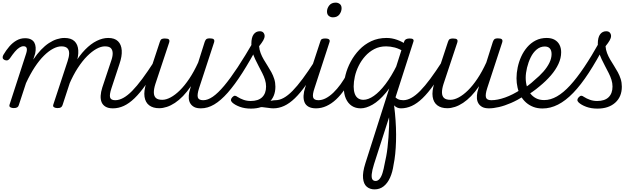

<svg xmlns="http://www.w3.org/2000/svg" viewBox="-25 -808 4893 1462"><path d="M79 15Q65 15 54 9Q43 3 48 -12L174 -400Q183 -428 178 -442Q173 -456 154 -456Q139 -456 122.5 -445.5Q106 -435 88.5 -414.5Q71 -394 50 -363Q42 -353 34.5 -349.5Q27 -346 13 -350Q-3 -357 -4.5 -367Q-6 -377 0 -389Q21 -425 46 -454Q71 -483 101 -500Q131 -517 166 -517Q193 -517 210.5 -508Q228 -499 236.5 -483.5Q245 -468 246.5 -447Q248 -426 243 -401L228 -354Q257 -397 287 -428.5Q317 -460 347.5 -480Q378 -500 408 -509.5Q438 -519 466 -519Q516 -519 542 -494.5Q568 -470 571 -425Q574 -380 554 -322L451 -7Q447 4 439 9.5Q431 15 412 15Q398 15 387 9Q376 3 381 -12L490 -343Q501 -376 501.5 -401Q502 -426 488 -440.5Q474 -455 442 -455Q413 -455 379 -437Q345 -419 309.5 -384Q274 -349 239.5 -296.5Q205 -244 173 -175L118 -7Q115 4 106 9.5Q97 15 79 15ZM834 17Q800 17 779 4.5Q758 -8 749 -29Q740 -50 741.5 -79Q743 -108 754 -142L821 -343Q833 -376 833 -401Q833 -426 820 -440.5Q807 -455 774 -455Q744 -455 709.5 -436Q675 -417 638.5 -380.5Q602 -344 567 -290Q532 -236 501 -164H470Q501 -252 540 -318.5Q579 -385 623 -430Q667 -475 712 -497Q757 -519 799 -519Q848 -519 873.5 -494Q899 -469 902 -424.5Q905 -380 885 -322L824 -137Q807 -86 813.5 -65.5Q820 -45 852 -45Q865 -45 869.5 -35.5Q874 -26 872 -14Q870 -2 860.5 7.5Q851 17 834 17Z M835 17Q822 17 816.5 7.5Q811 -2 813 -14Q815 -26 825 -35.5Q835 -45 853 -45Q882 -45 914 -62.5Q946 -80 981.5 -116Q1017 -152 1058.5 -208Q1100 -264 1149 -340Q1157 -352 1168 -350.5Q1179 -349 1185 -340.5Q1191 -332 1185 -320Q1132 -229 1086.5 -164.5Q1041 -100 999.5 -60Q958 -20 917.5 -1.5Q877 17 835 17Z M1187 16Q1140 16 1111 -6Q1082 -28 1075.5 -71Q1069 -114 1089 -177L1192 -489Q1197 -505 1205 -510Q1213 -515 1230 -515Q1254 -515 1261 -507.5Q1268 -500 1263 -484L1158 -168Q1146 -130 1146.5 -103Q1147 -76 1162 -62Q1177 -48 1211 -48Q1240 -48 1274.5 -66.5Q1309 -85 1345 -120.5Q1381 -156 1416.5 -209Q1452 -262 1484 -332L1534 -490Q1540 -506 1547.5 -511Q1555 -516 1572 -516Q1595 -516 1602.5 -508.5Q1610 -501 1605 -485L1491 -137Q1475 -87 1481.5 -66Q1488 -45 1522 -45Q1534 -45 1539.5 -35.5Q1545 -26 1543 -14Q1541 -2 1531.5 7.5Q1522 17 1505 17Q1473 17 1454 7Q1435 -3 1424.5 -20Q1414 -37 1412.5 -59Q1411 -81 1416 -106L1429 -152Q1399 -108 1368.5 -76.5Q1338 -45 1307 -24.5Q1276 -4 1245.5 6Q1215 16 1187 16Z M1505 17Q1490 17 1485 7.5Q1480 -2 1483.5 -14Q1487 -26 1497.5 -35.5Q1508 -45 1523 -45Q1557 -45 1596 -72Q1635 -99 1682 -155Q1729 -211 1785 -296Q1841 -381 1907 -495Q1914 -507 1926 -505Q1938 -503 1946 -493Q1954 -483 1946 -471Q1879 -345 1820.5 -253.5Q1762 -162 1709 -102Q1656 -42 1606 -12.5Q1556 17 1505 17Z M2057 17Q2039 17 2018.5 13.5Q1998 10 1974 8Q1950 6 1919 10L1945 -15Q1975 -25 1999.5 -31.5Q2024 -38 2042.5 -41.5Q2061 -45 2075 -45Q2084 -45 2087 -35.5Q2090 -26 2087 -14Q2084 -2 2076.5 7.5Q2069 17 2057 17ZM1886 19Q1838 19 1800.5 5Q1763 -9 1743 -28Q1733 -38 1733.5 -47.5Q1734 -57 1744 -68Q1755 -79 1763.5 -79Q1772 -79 1784 -70Q1804 -57 1829.5 -48Q1855 -39 1884 -39Q1942 -39 1971.5 -68Q2001 -97 2001 -149Q2001 -175 1993 -200.5Q1985 -226 1972 -251.5Q1959 -277 1945 -303.5Q1931 -330 1918 -357.5Q1905 -385 1897 -414Q1889 -443 1889 -474Q1889 -523 1906.5 -546.5Q1924 -570 1953 -570Q1972 -570 1981 -559Q1990 -548 1990 -534Q1990 -519 1979.5 -500.5Q1969 -482 1948 -456Q1950 -429 1959.5 -404Q1969 -379 1983 -355Q1997 -331 2012.5 -307Q2028 -283 2041.5 -258Q2055 -233 2063.5 -206Q2072 -179 2072 -148Q2072 -71 2021.5 -26Q1971 19 1886 19Z M2056 17Q2043 17 2037.5 7.5Q2032 -2 2034 -14Q2036 -26 2046 -35.5Q2056 -45 2074 -45Q2103 -45 2135 -62.5Q2167 -80 2202.5 -116Q2238 -152 2279.5 -208Q2321 -264 2370 -340Q2378 -352 2389 -350.5Q2400 -349 2406 -340.5Q2412 -332 2406 -320Q2353 -229 2307.5 -164.5Q2262 -100 2220.5 -60Q2179 -20 2138.5 -1.5Q2098 17 2056 17Z M2382 17Q2347 17 2325 5Q2303 -7 2294 -29Q2285 -51 2286.5 -80Q2288 -109 2299 -142L2413 -489Q2417 -505 2425 -510Q2433 -515 2450 -515Q2474 -515 2481.5 -507Q2489 -499 2483 -484L2370 -137Q2353 -87 2359.5 -66Q2366 -45 2400 -45Q2412 -45 2417.5 -35.5Q2423 -26 2421 -14Q2419 -2 2409.5 7.5Q2400 17 2382 17ZM2510 -676Q2492 -676 2478.5 -687Q2465 -698 2465 -720Q2465 -745 2482 -766.5Q2499 -788 2531 -788Q2549 -788 2562.5 -777.5Q2576 -767 2576 -745Q2576 -720 2559.5 -698Q2543 -676 2510 -676Z M2381 17Q2368 17 2362.5 7.5Q2357 -2 2359 -14Q2361 -26 2371 -35.5Q2381 -45 2399 -45Q2427 -45 2456 -60Q2485 -75 2513.5 -102.5Q2542 -130 2569 -167Q2596 -204 2619 -249Q2625 -261 2636 -260.5Q2647 -260 2654.5 -251.5Q2662 -243 2658 -231Q2631 -174 2600 -128.5Q2569 -83 2534 -50.5Q2499 -18 2460.5 -0.5Q2422 17 2381 17Z M2722 17Q2682 17 2653.5 -2Q2625 -21 2609 -56.5Q2593 -92 2593 -141Q2593 -186 2606 -237.5Q2619 -289 2645.5 -338.5Q2672 -388 2711 -429Q2750 -470 2802 -494.5Q2854 -519 2919 -519Q2959 -519 2999.5 -504.5Q3040 -490 3072 -466L3059 -410Q3016 -437 2981.5 -446Q2947 -455 2915 -455Q2865 -455 2825.5 -434.5Q2786 -414 2756 -380.5Q2726 -347 2706 -306.5Q2686 -266 2677 -225Q2668 -184 2668 -149Q2668 -119 2676 -95.5Q2684 -72 2701 -60Q2718 -48 2742 -48Q2779 -48 2822 -78Q2865 -108 2910 -167Q2955 -226 2998 -313L3019 -273Q2968 -167 2914.5 -103Q2861 -39 2811.5 -11Q2762 17 2722 17ZM2827 634Q2792 634 2768 614Q2744 594 2739.5 549.5Q2735 505 2757 436L3053 -493Q3060 -515 3095 -515Q3114 -515 3120.5 -508.5Q3127 -502 3123 -491L2823 442Q2808 490 2805.5 518.5Q2803 547 2811 558.5Q2819 570 2835 570Q2852 570 2865.5 554Q2879 538 2888 508.5Q2897 479 2904 439Q2910 413 2916 381.5Q2922 350 2926 314Q2930 278 2933 238.5Q2936 199 2937.5 158Q2939 117 2937.5 75Q2936 33 2933 -9L2968 -59Q2977 -3 2982.5 53.5Q2988 110 2990 163.5Q2992 217 2990.5 268Q2989 319 2984.5 363.5Q2980 408 2972 446Q2964 503 2945 545Q2926 587 2896.5 610.5Q2867 634 2827 634ZM3028 17Q2998 17 2977 -4.5Q2956 -26 2939 -73L2957 -117Q2966 -94 2977.5 -77.5Q2989 -61 3005.5 -53Q3022 -45 3046 -45Q3058 -45 3061.5 -35.5Q3065 -26 3062 -14Q3059 -2 3050.5 7.5Q3042 17 3028 17Z M3028 17Q3015 17 3009.5 7.5Q3004 -2 3006 -14Q3008 -26 3018 -35.5Q3028 -45 3046 -45Q3075 -45 3107 -62.5Q3139 -80 3174.5 -116Q3210 -152 3251.5 -208Q3293 -264 3342 -340Q3350 -352 3361 -350.5Q3372 -349 3378 -340.5Q3384 -332 3378 -320Q3325 -229 3279.5 -164.5Q3234 -100 3192.5 -60Q3151 -20 3110.5 -1.5Q3070 17 3028 17Z M3381 16Q3334 16 3305 -6Q3276 -28 3269.5 -71Q3263 -114 3283 -177L3386 -489Q3391 -505 3399 -510Q3407 -515 3424 -515Q3448 -515 3455 -507.5Q3462 -500 3457 -484L3352 -168Q3340 -130 3340.5 -103Q3341 -76 3356 -62Q3371 -48 3405 -48Q3434 -48 3468.5 -66.5Q3503 -85 3539 -120.5Q3575 -156 3610.5 -209Q3646 -262 3678 -332L3728 -490Q3734 -506 3741.5 -511Q3749 -516 3766 -516Q3789 -516 3796.5 -508.5Q3804 -501 3799 -485L3685 -137Q3669 -87 3675.5 -66Q3682 -45 3716 -45Q3728 -45 3733.5 -35.5Q3739 -26 3737 -14Q3735 -2 3725.5 7.5Q3716 17 3699 17Q3667 17 3648 7Q3629 -3 3618.5 -20Q3608 -37 3606.5 -59Q3605 -81 3610 -106L3623 -152Q3593 -108 3562.5 -76.5Q3532 -45 3501 -24.5Q3470 -4 3439.5 6Q3409 16 3381 16Z M3698 17Q3683 17 3678 7.5Q3673 -2 3676.5 -14Q3680 -26 3691 -35.5Q3702 -45 3717 -45Q3763 -45 3821 -65.5Q3879 -86 3942 -127Q3951 -133 3959.5 -129Q3968 -125 3973 -115Q3978 -105 3977 -94.5Q3976 -84 3967 -78Q3915 -45 3866.5 -24Q3818 -3 3775 7Q3732 17 3698 17Z M3941 -121Q3969 -137 3995.5 -156.5Q4022 -176 4045 -198Q4083 -229 4112.5 -262.5Q4142 -296 4158.5 -330Q4175 -364 4175 -396Q4175 -424 4162 -439Q4149 -454 4122 -454Q4110 -454 4104.5 -464Q4099 -474 4100.5 -487Q4102 -500 4111 -509.5Q4120 -519 4137 -519Q4174 -519 4198.5 -505Q4223 -491 4235.5 -466.5Q4248 -442 4248 -410Q4248 -366 4227.5 -321.5Q4207 -277 4170 -234Q4133 -191 4084 -151Q4057 -128 4027.5 -107.5Q3998 -87 3967 -68Z M4106 18Q4067 18 4036 6Q4005 -6 3981 -27Q3957 -48 3940.5 -77Q3924 -106 3916 -141Q3908 -176 3908 -212Q3908 -252 3917 -295Q3926 -338 3944 -377.5Q3962 -417 3989.5 -449Q4017 -481 4054 -500Q4091 -519 4139 -519Q4148 -519 4150.5 -509.5Q4153 -500 4150 -487Q4147 -474 4140 -464Q4133 -454 4124 -454Q4089 -454 4061.5 -431Q4034 -408 4016 -371Q3998 -334 3988 -292.5Q3978 -251 3978 -216Q3978 -181 3987 -150Q3996 -119 4013.5 -96Q4031 -73 4057 -59.5Q4083 -46 4119 -46Q4167 -46 4216 -74Q4265 -102 4316 -157.5Q4367 -213 4423.5 -297Q4480 -381 4543 -494Q4549 -504 4560.5 -501.5Q4572 -499 4580.5 -490Q4589 -481 4583 -469Q4518 -345 4458 -253Q4398 -161 4340 -101Q4282 -41 4224 -11.5Q4166 18 4106 18Z M4524 19Q4476 19 4438.5 5Q4401 -9 4381 -28Q4371 -38 4371.5 -47.5Q4372 -57 4382 -68Q4393 -79 4401.5 -79Q4410 -79 4422 -70Q4442 -57 4467.5 -48Q4493 -39 4522 -39Q4580 -39 4609.5 -68Q4639 -97 4639 -149Q4639 -175 4631 -200.5Q4623 -226 4610 -251.5Q4597 -277 4583 -303.5Q4569 -330 4556 -357.5Q4543 -385 4535 -414Q4527 -443 4527 -474Q4527 -523 4544.5 -546.5Q4562 -570 4591 -570Q4610 -570 4619 -559Q4628 -548 4628 -534Q4628 -519 4617.5 -500.5Q4607 -482 4586 -456Q4588 -429 4597.5 -404Q4607 -379 4621 -355Q4635 -331 4650.5 -307Q4666 -283 4679.5 -258Q4693 -233 4701.5 -206Q4710 -179 4710 -148Q4710 -71 4659.5 -26Q4609 19 4524 19Z"/></svg>

Font: Playwrite CU Light
Style: Regular
Weight: 300
Designer: Veronika Burian, José Scaglione
Foundry: TypeTogether
Version: Version 1.002